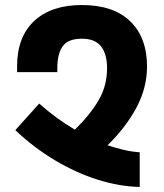

<svg xmlns="http://www.w3.org/2000/svg" viewBox="-20 -743 651 764"><path d="M536 1Q455 -1 369 -28Q283 -55 199 -105Q115 -155 41 -225L136 -331Q203 -271 278 -227Q340 -288 373 -345Q406 -402 406 -472Q406 -528 382 -558.5Q358 -589 306 -589Q251 -589 229.5 -559Q208 -529 208 -470V-456H48V-479Q48 -596 116 -659.5Q184 -723 306 -723Q431 -723 498 -658.5Q565 -594 565 -478Q565 -393 522.5 -314Q480 -235 408 -165Q441 -154 473 -146.5Q505 -139 536 -137Z"/></svg>

Font: Noto Sans Armenian SemiCondensed ExtraBold
Style: Regular
Weight: 800
Width: 4
Designer: Monotype Design Team
Foundry: Monotype Imaging Inc.
Version: Version 2.008; ttfautohint (v1.8.4.7-5d5b)